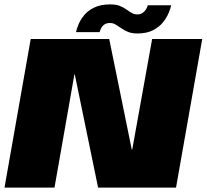

<svg xmlns="http://www.w3.org/2000/svg" viewBox="-32 -852 938 872"><path d="M-11.5 0H215.5L306 -514.5H307.5L413.5 0H767.5L886.5 -675H659L568.5 -172.5H566.5L464 -675H107.5ZM592 -700Q634.5 -700 663 -714.8Q691.5 -729.5 708.5 -751Q725.5 -772.5 734.2 -793.8Q743 -815 745.5 -828H639Q637.5 -820.5 631.8 -810.5Q626 -800.5 616 -793.5Q606 -786.5 592.5 -786.5Q578 -786.5 566.2 -793.2Q554.5 -800 541.8 -809.2Q529 -818.5 512 -825.2Q495 -832 469.5 -832Q425.5 -832 396 -817.8Q366.5 -803.5 349.5 -782.2Q332.5 -761 324.2 -740.2Q316 -719.5 313 -706H420.5Q422.5 -713.5 427.2 -723.5Q432 -733.5 441.8 -740.5Q451.5 -747.5 467.5 -747.5Q482 -747.5 493.8 -740.2Q505.5 -733 518.8 -723.8Q532 -714.5 549.2 -707.2Q566.5 -700 592 -700Z"/></svg>

Font: Anybody Black
Style: Italic
Weight: 900
Italic angle: -10°
Designer: Tyler Finck
Foundry: Etcetera Type Company
Version: Version 1.113;gftools[0.9.25]